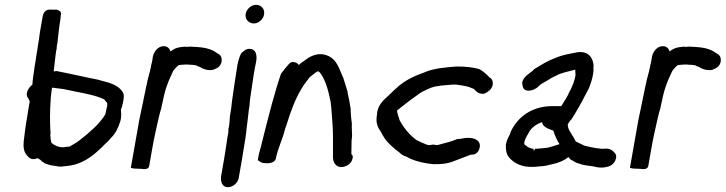

<svg xmlns="http://www.w3.org/2000/svg" viewBox="-20 -696 3001 794"><path d="M96 -291 103 -277C99 -257 96 -233 92 -211C86 -178 82 -145 78 -111C76 -89 78 -67 92 -53C99 -44 112 -31 135 -42C140 -39 151 -34 152 -29C158 -27 159 -24 166 -20H167C180 -15 193 -11 208 -10C216 -8 225 -7 233 -7H235C241 -8 247 -9 252 -9H253C260 -10 268 -11 274 -12C319 -20 357 -46 386 -73C396 -82 405 -90 415 -101C422 -107 430 -114 438 -125C458 -143 469 -168 477 -193C483 -211 481 -231 480 -243C484 -252 487 -264 489 -274C491 -286 495 -305 488 -314C476 -335 453 -347 427 -355L383 -367C326 -378 272 -391 215 -402H211C208 -401 206 -401 202 -401C206 -429 208 -461 213 -490L214 -491C214 -498 215 -505 216 -513L217 -514C221 -548 224 -584 230 -617V-618C231 -628 231 -633 232 -637C234 -650 222 -654 214 -656H194C192 -656 188 -657 181 -656C162 -654 157 -633 156 -625L146 -568C144 -557 143 -547 141 -532C139 -519 136 -505 134 -488C131 -473 129 -457 127 -443C124 -428 122 -414 120 -397C119 -391 118 -383 117 -377C115 -366 115 -357 114 -346C101 -337 81 -309 96 -291ZM195 -333H202C204 -333 208 -332 215 -331C231 -329 246 -328 259 -324H260L289 -318C334 -309 378 -301 411 -285L419 -275C423 -272 425 -269 423 -256L421 -249L419 -239C418 -235 417 -231 416 -225C416 -224 415 -222 411 -216C399 -198 384 -181 368 -166C349 -148 330 -132 309 -116C297 -106 286 -101 268 -90C261 -89 260 -89 257 -89H255C253 -88 247 -88 241 -87C221 -87 204 -95 193 -105C190 -113 189 -121 188 -138L189 -142C186 -194 186 -232 190 -292C191 -300 192 -309 193 -319C194 -323 194 -327 195 -333Z M521 -2C531 1 538 2 556 2H562C567 2 594 9 597 -10L610 -84C617 -124 626 -164 635 -203C639 -219 642 -235 647 -247V-249C649 -260 652 -272 655 -285V-286C659 -306 666 -332 673 -349C680 -369 687 -382 697 -404C704 -413 715 -425 720 -427C724 -427 728 -428 730 -428C736 -428 741 -429 745 -429H758C763 -428 770 -428 775 -428C776 -428 778 -427 782 -427C784 -427 788 -426 791 -426L794 -424L796 -423L807 -419L815 -414C824 -410 836 -406 848 -406C856 -406 864 -407 872 -412C902 -423 904 -463 883 -473L875 -478C859 -490 838 -497 813 -500C804 -501 797 -501 790 -502H789C783 -502 779 -502 774 -503H772C765 -503 757 -503 750 -502C750 -502 748 -503 745 -503H743C738 -502 734 -502 726 -501C710 -499 697 -493 685 -483C682 -495 673 -505 657 -505C632 -505 616 -481 612 -461L610 -447C609 -440 607 -433 605 -426L604 -418C603 -413 601 -409 600 -401C597 -390 593 -376 590 -363V-362C589 -354 586 -345 584 -335C576 -292 565 -246 556 -200Z M996 -639C992 -617 1008 -599 1030 -599C1050 -599 1069 -617 1072 -636C1076 -658 1061 -676 1039 -676C1019 -676 1000 -659 996 -639ZM962 -428C954 -382 948 -335 941 -289C939 -277 938 -265 937 -255L935 -241L931 -216C930 -201 929 -183 926 -168L925 -167C925 -161 924 -154 924 -146L920 -125C916 -94 911 -64 906 -34L895 29C891 49 895 78 923 78C943 78 963 61 967 41L980 -33C985 -64 990 -95 995 -125L997 -141C998 -145 999 -152 999 -158C1001 -170 1002 -187 1004 -198V-199C1005 -210 1007 -220 1008 -233C1009 -241 1010 -250 1012 -259V-260C1012 -267 1013 -275 1014 -285C1021 -328 1026 -372 1034 -415L1039 -440C1043 -460 1043 -494 1011 -494C995 -494 986 -483 977 -475C970 -461 965 -444 962 -428Z M1046 -34C1055 -27 1062 -21 1080 -21C1088 -20 1117 -21 1121 -41C1129 -84 1148 -117 1159 -163L1165 -180C1182 -236 1202 -289 1228 -331C1237 -347 1249 -361 1261 -377L1285 -396C1287 -398 1291 -399 1293 -401H1296C1298 -400 1299 -399 1302 -397C1326 -368 1338 -321 1347 -276L1350 -251C1351 -234 1353 -215 1354 -198C1358 -155 1357 -111 1357 -64V-46C1357 -29 1365 -8 1388 -5H1389C1411 -5 1434 -18 1438 -41C1439 -46 1441 -52 1433 -59C1433 -75 1434 -96 1434 -115L1436 -133C1436 -152 1434 -168 1435 -185V-187C1432 -205 1430 -229 1430 -250V-251L1429 -252C1427 -262 1426 -271 1424 -282L1417 -314L1418 -315C1412 -336 1405 -355 1399 -376V-377H1398C1383 -409 1375 -451 1332 -467C1299 -480 1266 -466 1244 -449C1243 -448 1237 -444 1233 -441L1222 -433C1220 -432 1220 -431 1216 -427C1211 -435 1200 -441 1186 -439H1185C1174 -436 1143 -391 1142 -391C1114 -309 1092 -220 1069 -130L1059 -89C1056 -77 1051 -63 1049 -50Z M1539 -222C1533 -188 1541 -171 1555 -151C1559 -143 1566 -131 1572 -122C1587 -101 1610 -82 1631 -66C1637 -60 1646 -52 1661 -48C1690 -31 1730 -21 1773 -17H1774C1803 -17 1825 -18 1850 -27C1875 -36 1901 -47 1926 -56L1938 -57C1954 -60 1962 -75 1964 -87C1969 -118 1938 -126 1916 -126C1899 -126 1886 -121 1873 -121H1871C1847 -110 1817 -104 1789 -96C1785 -96 1778 -97 1772 -98H1769C1764 -97 1760 -96 1756 -96C1752 -96 1750 -96 1747 -97C1734 -102 1715 -110 1702 -117C1674 -138 1651 -165 1633 -198C1629 -212 1623 -225 1622 -238L1623 -240C1649 -260 1674 -281 1702 -300C1720 -315 1736 -322 1762 -333C1787 -342 1815 -343 1850 -346H1868C1886 -343 1906 -341 1923 -335C1928 -333 1933 -330 1939 -329C1946 -320 1958 -308 1976 -308H1978C1984 -309 1990 -311 1997 -317C2007 -322 2016 -333 2018 -348C2019 -361 2014 -371 2004 -376C1994 -387 1980 -400 1966 -408L1965 -409C1938 -418 1906 -421 1870 -421H1869C1819 -417 1773 -414 1731 -395C1695 -383 1663 -367 1632 -343C1618 -331 1604 -318 1588 -302C1568 -284 1540 -261 1539 -222Z M2072 -96C2071 -76 2074 -58 2086 -44C2106 -21 2139 -3 2188 -6C2195 -6 2204 -7 2211 -8C2229 -8 2249 -13 2264 -17C2287 -22 2311 -30 2331 -47C2333 -42 2338 -39 2341 -35H2342C2351 -31 2360 -22 2377 -19C2392 -12 2415 -11 2433 -8C2447 -4 2469 0 2490 -6C2507 -8 2526 -24 2528 -45C2529 -50 2527 -55 2526 -59C2519 -68 2506 -85 2479 -81H2470L2469 -80H2468L2467 -81L2448 -83L2431 -86C2421 -88 2407 -91 2396 -94C2386 -98 2375 -105 2361 -111C2356 -119 2352 -130 2346 -137C2337 -154 2328 -162 2328 -182C2331 -187 2336 -195 2341 -201H2342L2343 -202C2354 -219 2362 -233 2372 -250C2382 -267 2393 -288 2402 -306L2416 -332V-333C2424 -353 2429 -368 2433 -392C2435 -403 2434 -414 2434 -422L2435 -423C2433 -455 2415 -486 2369 -480H2368C2335 -473 2308 -470 2276 -456C2243 -444 2219 -428 2192 -412L2188 -409C2180 -399 2174 -398 2157 -383C2149 -375 2135 -361 2141 -343C2144 -309 2189 -320 2206 -338C2214 -346 2221 -351 2238 -360H2239L2240 -361C2252 -369 2267 -378 2280 -383H2281V-384C2302 -395 2329 -400 2359 -408V-404C2359 -397 2360 -391 2360 -384C2356 -361 2346 -337 2336 -318H2335V-317C2328 -298 2313 -277 2301 -257H2262C2182 -257 2121 -214 2092 -151C2090 -146 2090 -142 2088 -139C2081 -127 2075 -114 2072 -98ZM2148 -106 2149 -111C2150 -117 2157 -131 2161 -138L2162 -139L2163 -140C2173 -165 2195 -182 2222 -191V-188C2227 -170 2248 -163 2268 -156C2274 -138 2282 -117 2294 -100C2273 -94 2250 -84 2232 -84H2231L2226 -83L2210 -82L2204 -81H2193C2188 -70 2187 -70 2186 -81H2184C2179 -81 2176 -82 2173 -84H2172L2171 -85H2169C2164 -87 2159 -90 2156 -94H2155C2150 -96 2147 -100 2148 -106Z M2585 -2C2595 1 2602 2 2620 2H2626C2631 2 2658 9 2661 -10L2674 -84C2681 -124 2690 -164 2699 -203C2703 -219 2706 -235 2711 -247V-249C2713 -260 2716 -272 2719 -285V-286C2723 -306 2730 -332 2737 -349C2744 -369 2751 -382 2761 -404C2768 -413 2779 -425 2784 -427C2788 -427 2792 -428 2794 -428C2800 -428 2805 -429 2809 -429H2822C2827 -428 2834 -428 2839 -428C2840 -428 2842 -427 2846 -427C2848 -427 2852 -426 2855 -426L2858 -424L2860 -423L2871 -419L2879 -414C2888 -410 2900 -406 2912 -406C2920 -406 2928 -407 2936 -412C2966 -423 2968 -463 2947 -473L2939 -478C2923 -490 2902 -497 2877 -500C2868 -501 2861 -501 2854 -502H2853C2847 -502 2843 -502 2838 -503H2836C2829 -503 2821 -503 2814 -502C2814 -502 2812 -503 2809 -503H2807C2802 -502 2798 -502 2790 -501C2774 -499 2761 -493 2749 -483C2746 -495 2737 -505 2721 -505C2696 -505 2680 -481 2676 -461L2674 -447C2673 -440 2671 -433 2669 -426L2668 -418C2667 -413 2665 -409 2664 -401C2661 -390 2657 -376 2654 -363V-362C2653 -354 2650 -345 2648 -335C2640 -292 2629 -246 2620 -200Z"/></svg>

Font: Scribbler
Style: ExBdIta
Weight: 800
Designer: Mew Too
Foundry: Cannot Into Space Fonts
Version: Version 1.001